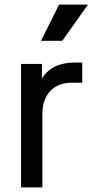

<svg xmlns="http://www.w3.org/2000/svg" viewBox="-20 -818 404 838"><path d="M72 0H165V-321C165 -407 216 -457 292 -457H339V-545H306C240 -545 191 -522 163 -475V-539H72ZM159 -640H252L364 -798H238Z"/></svg>

Font: Mluvka Medium
Style: Regular
Weight: 500
Designer: Modified by Jiří Krblich, Original typeface by Gumpita Rahayu
Foundry: Gumpita Rahayu & Jiří Krblich
Version: Version 2.000;Glyphs 3.1.1 (3134)